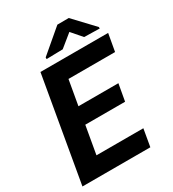

<svg xmlns="http://www.w3.org/2000/svg" viewBox="-213 -1020 1023 1136"><g transform="rotate(-30 298.0 -452.0)"><path d="M438.5 -903.8 565.9 -768.6 566.4 -758.3 460.9 -760.7 400.4 -830.6 314.9 -761.2 203.6 -758.8V-770L360.4 -903.3ZM10.3 0 133.8 -710.9H596.2L575.2 -592.3H256.8L227.1 -422.9H500L479.5 -308.1H207.5L174.3 -118.2H494.6L474.1 0Z"/></g></svg>

Font: Mardoto
Style: Bold Italic
Weight: 700
Italic angle: -12°
Designer: Christian Robertson, Vahan Hovhannisyan
Foundry: Google
Version: Version 1.000